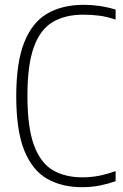

<svg xmlns="http://www.w3.org/2000/svg" viewBox="-20 -769 510 798"><path d="M321 9Q237 9 175.8 -26Q114.5 -61 81 -143.5Q47.5 -226 47.5 -369Q47.5 -509.5 80.8 -593Q114 -676.5 176.8 -712.8Q239.5 -749 328.5 -749Q394.5 -749 460.5 -729.5V-687.5Q424 -700 391.8 -704Q359.5 -708 325.5 -708Q251 -708 199.2 -677.5Q147.5 -647 120.8 -573.5Q94 -500 94 -371Q94 -238.5 121.5 -164.8Q149 -91 200 -61.5Q251 -32 322 -32Q357.5 -32 390 -38.2Q422.5 -44.5 460.5 -58V-16Q431.5 -5.5 396.2 1.8Q361 9 321 9Z"/></svg>

Font: Encode Sans Condensed Condensed ExtraLight
Style: Regular
Weight: 200
Width: 3
Designer: Multiple Designers
Foundry: Impallari Type
Version: Version 3.000; ttfautohint (v1.8.3) -l 8 -r 50 -G 200 -x 14 